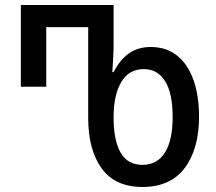

<svg xmlns="http://www.w3.org/2000/svg" viewBox="-20 -734 858 764"><path d="M547 10Q438 10 384.5 -64Q331 -138 331 -264V-626H164V-389H63V-714H432V-557Q432 -533 430.5 -505.5Q429 -478 427 -447H432Q457 -496 493 -521.5Q529 -547 580 -547Q642 -547 685 -512.5Q728 -478 750 -415.5Q772 -353 772 -270Q772 -141 715 -65.5Q658 10 547 10ZM547 -78Q605 -78 636 -126.5Q667 -175 667 -269Q667 -363 637 -411Q607 -459 552 -459Q493 -459 462.5 -407.5Q432 -356 432 -267Q432 -175 460 -126.5Q488 -78 547 -78Z"/></svg>

Font: Noto Sans Georgian Condensed Medium
Style: Regular
Weight: 500
Width: 3
Designer: Monotype Design Team, Akaki Razmadze
Foundry: Google LLC
Version: Version 2.005; ttfautohint (v1.8.4.7-5d5b)